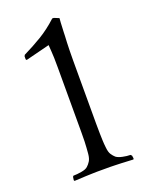

<svg xmlns="http://www.w3.org/2000/svg" viewBox="-129 -729 612 799"><g transform="rotate(-20 177.0 -329.5)"><path d="M42 -554 45 -560Q88 -581 127 -604.5Q166 -628 204 -663H211L233 -654Q232 -646 231.5 -635.5Q231 -625 230.5 -614Q230 -603 229.5 -593Q229 -583 229 -577Q228 -561 227.5 -547Q227 -533 226.5 -514Q226 -495 226 -468Q226 -441 226 -399V-258Q226 -216 226 -189.5Q226 -163 226.5 -145Q227 -127 227.5 -113Q228 -99 230 -82Q232 -61 239 -50.5Q246 -40 254 -33Q263 -26 282 -22Q301 -18 316 -18L321 -13L323 0L321 4Q314 4 300 3Q286 2 270 1.5Q254 1 240 0.5Q226 0 219 0H162Q155 0 141 0.5Q127 1 111 1.5Q95 2 81 3Q67 4 60 4L58 0L60 -14L63 -18Q79 -18 99.5 -21.5Q120 -25 128 -33Q136 -40 143 -51Q150 -62 152 -82Q153 -95 154 -107.5Q155 -120 155.5 -136.5Q156 -153 156 -176Q156 -199 156 -234V-397Q156 -438 156 -463.5Q156 -489 155.5 -506Q155 -523 154 -535.5Q153 -548 152 -564L45 -537L42 -541Z"/></g></svg>

Font: Quattrocento
Style: Regular
Weight: 400
Designer: Pablo Impallari
Foundry: Pablo Impallari, Igino Marini, Branda Gallo
Version: Version 2.000